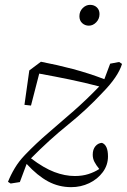

<svg xmlns="http://www.w3.org/2000/svg" viewBox="-20 -750 524 793"><path d="M81 -317 101 -459 149 -495Q217 -482 281 -465Q345 -448 411 -423L435 -487L472 -494L484 -486Q468 -433 403 -367Q338 -297 261 -235Q184 -173 108 -96Q161 -56 204.5 -39.5Q248 -23 289 -23Q320 -23 345 -31Q370 -39 390 -52Q377 -68 370 -81.5Q363 -95 363 -111Q363 -133 374 -146Q385 -159 401 -160Q426 -151 426 -104Q426 -68 404.5 -39Q383 -10 348.5 6.5Q314 23 274 23Q223 23 179 -0.5Q135 -24 90 -73L62 2L24 8L13 1Q24 -27 41 -55.5Q58 -84 83 -110Q129 -158 180 -201.5Q231 -245 284 -291.5Q337 -338 390 -393Q329 -409 268.5 -421.5Q208 -434 142 -446L108 -314ZM347 -644Q331 -644 319.5 -654.5Q308 -665 308 -683Q308 -703 321.5 -716.5Q335 -730 352 -730Q369 -730 380 -719.5Q391 -709 391 -692Q391 -672 377.5 -658Q364 -644 347 -644Z"/></svg>

Font: Source Serif 4 SmText Light
Style: Italic
Weight: 300
Italic angle: -12°
Designer: Frank Grießhammer
Foundry: Adobe
Version: Version 4.005;hotconv 1.1.0;makeotfexe 2.6.0